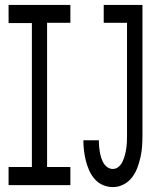

<svg xmlns="http://www.w3.org/2000/svg" viewBox="-20 -755 640 783"><path d="M15 0V-74H110V-661H15V-735H267V-662H172V-74H267V0ZM440 8Q419 8 399.5 -0.5Q380 -9 366 -25Q352 -41 343.5 -60.5Q335 -80 330 -100Q325 -120 322.5 -141Q320 -162 320 -183H383Q383 -171 384 -159Q385 -147 387 -135.5Q389 -124 392.5 -112.5Q396 -101 402 -90.5Q408 -80 418 -73Q428 -66 440 -66Q454 -66 464.5 -75.5Q475 -85 480.5 -97.5Q486 -110 489.5 -123Q493 -136 495 -150Q497 -164 497.5 -177.5Q498 -191 498 -205V-662H403V-735H561V-205Q561 -182 559.5 -159Q558 -136 553 -114Q548 -92 540 -70.5Q532 -49 518 -31Q504 -13 483.5 -2.5Q463 8 440 8Z"/></svg>

Font: Nova
Style: Regular
Weight: 400
Monospace: yes
Designer: Belleve Invis
Foundry: Belleve Invis
Version: Version 24.1.4; ttfautohint (v1.8.4)